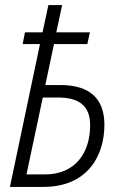

<svg xmlns="http://www.w3.org/2000/svg" viewBox="-20 -734 482 754"><path d="M19 0H151C319 0 390 -117 390 -244C390 -346 333 -400 218 -400H158L192 -561H323L333 -607H201L224 -714H170L147 -607H78L69 -561H137ZM156 -49H84L148 -351H208C290 -351 334 -319 334 -242C334 -139 280 -49 156 -49Z"/></svg>

Font: Noto Sans Condensed Light
Style: Italic
Weight: 300
Width: 3
Italic angle: -12°
Designer: Monotype Design Team
Foundry: Monotype Imaging Inc.
Version: Version 2.013